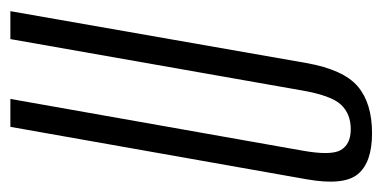

<svg xmlns="http://www.w3.org/2000/svg" viewBox="-210 -516 720 361"><g transform="rotate(-90 149.5 -335.0)"><path d="M80 5Q136.5 5 168 -21.8Q199.5 -48.5 212 -118.5L309.5 -675H257L160.5 -127Q151 -72 133.8 -53.5Q116.5 -35 87.5 -35Q59.5 -35 48.5 -53.5Q37.5 -72 47.5 -127L144.5 -675H92L-6.5 -118.5Q-19 -48.5 3 -21.8Q25 5 80 5Z"/></g></svg>

Font: Anybody ExtraCondensed Light
Style: Italic
Weight: 300
Width: 2
Italic angle: -10°
Version: Version 1.113;gftools[0.9.25]